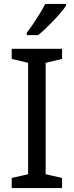

<svg xmlns="http://www.w3.org/2000/svg" viewBox="-20 -964 379 984"><path d="M298 0H40V-52L124 -71V-642L40 -662V-714H298V-662L214 -642V-71L298 -52ZM318 -934Q309 -920 292 -900Q275 -880 254.5 -858.5Q234 -837 213.5 -817.5Q193 -798 175 -784H117V-796Q132 -815 149.5 -841Q167 -867 184 -894.5Q201 -922 212 -944H318Z"/></svg>

Font: Noto Sans Malayalam
Style: Regular
Weight: 400
Designer: Jelle Bosma - Monotype Design Team
Foundry: Monotype Imaging Inc.
Version: Version 2.103